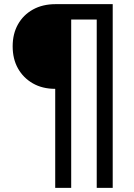

<svg xmlns="http://www.w3.org/2000/svg" viewBox="-20 -725 645 925"><path d="M246 180V-297Q184 -297 138 -323.5Q92 -350 66.5 -395.5Q41 -441 41 -502Q41 -562 66.5 -607.5Q92 -653 138.5 -679Q185 -705 248 -705H523V180H446V-631H323V180Z"/></svg>

Font: Nunito Sans 12pt ExtraLight 12pt SemiBold
Style: Regular
Weight: 600
Version: Version 3.101;gftools[0.9.27]